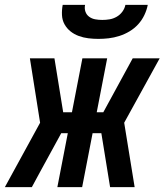

<svg xmlns="http://www.w3.org/2000/svg" viewBox="-75 -770 677 790"><path d="M56 0H-55L90 -265L48 -530H149L185 -308H221L264 -530H366L323 -308H350L471 -530H582L436 -265L479 0H378L342 -222H306L263 0H161L204 -222H177L89 -61ZM330 -610Q309 -610 288.5 -612.5Q268 -615 249 -622Q230 -629 215 -641Q200 -653 190.5 -670Q181 -687 180 -708Q179 -729 183 -750H275Q272 -735 276.5 -722Q281 -709 292 -701Q303 -693 317 -690.5Q331 -688 346 -688Q361 -688 376 -690.5Q391 -693 405 -701Q419 -709 428.5 -722Q438 -735 441 -750H533Q529 -729 519 -708Q509 -687 493.5 -670Q478 -653 458 -641Q438 -629 416 -622Q394 -615 372.5 -612.5Q351 -610 330 -610Z"/></svg>

Font: Lode
Style: Bold Italic
Weight: 700
Italic angle: -11°
Monospace: yes
Designer: Belleve Invis
Foundry: Belleve Invis
Version: Version 29.2.0; ttfautohint (v1.8.3)